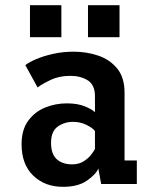

<svg xmlns="http://www.w3.org/2000/svg" viewBox="-20 -712 590 743"><path d="M224 11Q153.5 11 108.5 -32.5Q63.5 -76 63.5 -154Q63.5 -209.5 89 -244.5Q114.5 -279.5 154.5 -295.8Q194.5 -312 238.5 -312Q281 -312 309.5 -300Q338 -288 347.5 -277.5V-339.5Q347.5 -383 320 -400.8Q292.5 -418.5 251.5 -418.5Q208.5 -418.5 174.5 -402Q140.5 -385.5 125.5 -373.5L78 -460Q91 -470.5 119.2 -482.8Q147.5 -495 185.2 -503.5Q223 -512 265.5 -512Q314.5 -512 359.5 -497Q404.5 -482 433.2 -447.2Q462 -412.5 462 -353V-91H509.5V0H371.5L360.5 -60Q352 -38 317.2 -13.5Q282.5 11 224 11ZM259 -76Q284.5 -76 302.8 -87.2Q321 -98.5 332 -112.5Q343 -126.5 347.5 -135.5V-205Q339 -216.5 315 -228.5Q291 -240.5 263 -240.5Q229 -240.5 203.2 -222Q177.5 -203.5 177.5 -159Q177.5 -116 199.5 -96Q221.5 -76 259 -76ZM96 -692H217.5V-568H96ZM320.5 -692H442.5V-568H320.5Z"/></svg>

Font: Trispace SemiCondensed Medium
Style: Regular
Weight: 500
Width: 4
Designer: Tyler Finck
Foundry: Etcetera Type Company
Version: Version 1.210; ttfautohint (v1.8.3)